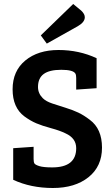

<svg xmlns="http://www.w3.org/2000/svg" viewBox="-20 -927 562 960"><path d="M241 -90Q361 -90 361 -186Q361 -236 308 -260Q280 -274 235.5 -286Q191 -298 161.5 -310.5Q132 -323 102 -345Q43 -389 43 -480.5Q43 -572 106.5 -624.5Q170 -677 272.5 -677Q375 -677 463 -636V-486L361 -479V-537Q361 -552 357 -559Q346 -578 286.5 -578Q227 -578 198.5 -557Q170 -536 170 -492Q170 -460 194 -436Q210 -420 241.5 -409.5Q273 -399 308.5 -388Q344 -377 371.5 -364Q399 -351 429 -328Q490 -283 490 -189Q490 -95 422.5 -41Q355 13 244.5 13Q134 13 46 -28V-186L148 -193V-132Q148 -117 152 -110Q156 -103 176.5 -96.5Q197 -90 241 -90ZM184 -750 346 -907 386 -874Q404 -857 404 -841Q404 -816 369 -796L214 -709Z"/></svg>

Font: Bree Serif
Style: Regular
Weight: 400
Designer: Veronika Burian, Jos Scaglione
Foundry: TypeTogether
Version: Version 1.001